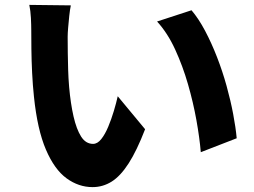

<svg xmlns="http://www.w3.org/2000/svg" viewBox="-20 -741 1040 786"><path d="M270 -719Q266 -700 263.5 -675.5Q261 -651 259 -628Q257 -605 257 -590Q257 -558 257.5 -523.5Q258 -489 259 -455Q260 -421 263 -385Q269 -317 281 -264.5Q293 -212 312 -182Q331 -152 361 -152Q379 -152 394.5 -171.5Q410 -191 423 -222Q436 -253 446 -286.5Q456 -320 462 -347L574 -212Q540 -124 506.5 -72Q473 -20 437 2.5Q401 25 359 25Q302 25 252.5 -11Q203 -47 168 -128.5Q133 -210 119 -345Q114 -392 111.5 -443Q109 -494 108.5 -540Q108 -586 108 -617Q108 -639 106.5 -668Q105 -697 100 -721ZM764 -699Q793 -665 819.5 -615Q846 -565 868.5 -507Q891 -449 907.5 -389.5Q924 -330 934.5 -274.5Q945 -219 949 -175L802 -118Q797 -177 784 -249.5Q771 -322 749.5 -396.5Q728 -471 697 -538.5Q666 -606 623 -653Z"/></svg>

Font: Noto Sans TC ExtraBold
Style: Regular
Weight: 800
Designer: Ryoko NISHIZUKA  (kana, bopomofo & ideographs); Paul D. Hunt (Latin, Greek & Cyrillic); Sandoll Communications , Soo-you
Foundry: Adobe
Version: Version 2.004-H2;hotconv 1.0.118;makeotfexe 2.5.65603